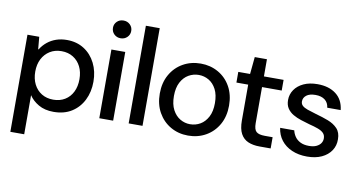

<svg xmlns="http://www.w3.org/2000/svg" viewBox="-85 -937 2551 1365"><g transform="rotate(10 1190.5 -254.5)"><path d="M51 205V-496H136L144 -407H147Q167 -439 195 -461.5Q223 -484 258 -496Q293 -508 335 -508Q406 -508 459 -474Q512 -440 541.5 -381Q571 -322 571 -248Q571 -174 541.5 -115Q512 -56 458 -22Q404 12 328 12Q264 12 219.5 -14Q175 -40 151 -77V205ZM311 -73Q359 -73 395 -95Q431 -117 450.5 -156.5Q470 -196 470 -248Q470 -300 450.5 -339Q431 -378 395 -400.5Q359 -423 311 -423Q263 -423 227 -400.5Q191 -378 171 -339Q151 -300 151 -248Q151 -196 171 -156.5Q191 -117 227 -95Q263 -73 311 -73Z M657 0V-496H757V0ZM707 -586Q679 -586 660 -604.5Q641 -623 641 -651Q641 -677 659.5 -695.5Q678 -714 707 -714Q735 -714 754 -695.5Q773 -677 773 -650Q773 -623 754 -604.5Q735 -586 707 -586Z M869 0V-705H969V0Z M1299 12Q1229 12 1172.5 -20.5Q1116 -53 1083 -111.5Q1050 -170 1050 -248Q1050 -326 1083 -384.5Q1116 -443 1173 -475.5Q1230 -508 1301 -508Q1371 -508 1428 -475.5Q1485 -443 1517.5 -384.5Q1550 -326 1550 -248Q1550 -170 1517 -111.5Q1484 -53 1427 -20.5Q1370 12 1299 12ZM1299 -70Q1339 -70 1372.5 -89.5Q1406 -109 1427 -148.5Q1448 -188 1448 -248Q1448 -308 1427.5 -347.5Q1407 -387 1373.5 -406.5Q1340 -426 1301 -426Q1262 -426 1228 -406.5Q1194 -387 1173 -347.5Q1152 -308 1152 -248Q1152 -188 1173 -148.5Q1194 -109 1227.5 -89.5Q1261 -70 1299 -70Z M1814 0Q1766 0 1731 -15Q1696 -30 1677 -65Q1658 -100 1658 -160V-419H1573V-496H1658L1670 -620H1758V-496H1900V-419H1758V-159Q1758 -113 1776 -97Q1794 -81 1838 -81H1894V0Z M2158 12Q2096 12 2048 -9Q2000 -30 1971 -67.5Q1942 -105 1935 -156H2037Q2042 -133 2056 -112Q2070 -91 2095.5 -78Q2121 -65 2158 -65Q2191 -65 2212 -75Q2233 -85 2243.5 -100.5Q2254 -116 2254 -135Q2254 -159 2240 -173.5Q2226 -188 2199 -198Q2172 -208 2135 -217Q2104 -226 2072.5 -236Q2041 -246 2014.5 -261.5Q1988 -277 1972 -301Q1956 -325 1956 -361Q1956 -402 1979 -435.5Q2002 -469 2044 -488.5Q2086 -508 2144 -508Q2226 -508 2277.5 -468.5Q2329 -429 2337 -355H2240Q2236 -391 2210.5 -410.5Q2185 -430 2143 -430Q2100 -430 2077.5 -412.5Q2055 -395 2055 -368Q2055 -350 2067.5 -338Q2080 -326 2105.5 -317Q2131 -308 2169 -297Q2217 -284 2259 -268Q2301 -252 2327.5 -224Q2354 -196 2354 -147Q2355 -101 2331 -65Q2307 -29 2263 -8.5Q2219 12 2158 12Z"/></g></svg>

Font: DM Sans 36pt Medium
Style: Regular
Weight: 500
Designer: Colophon Foundry, Jonny Pinhorn
Foundry: Colophon Foundry
Version: Version 4.004;gftools[0.9.30]